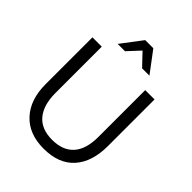

<svg xmlns="http://www.w3.org/2000/svg" viewBox="-260 -1069 1222 1222"><g transform="rotate(45 351.0 -458.0)"><path d="M352 15Q488 15 559 -64.5Q630 -144 630 -287V-706H546V-285Q546 -174 496 -118.5Q446 -63 351 -63Q253 -63 204 -122Q155 -181 155 -288V-706H71V-284Q71 -146 145 -65.5Q219 15 352 15ZM394 -931H321L214 -790H280L356 -872L434 -790H500Z"/></g></svg>

Font: Geom Light
Style: Regular
Weight: 300
Version: Version 1.102